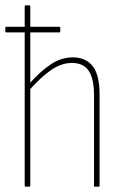

<svg xmlns="http://www.w3.org/2000/svg" viewBox="-21 -703 467 723"><path d="M2 -581Q-1 -581 -1 -585V-598Q-1 -602 2 -602H202Q206 -602 206 -598V-585Q206 -581 202 -581H72ZM336 0Q333 0 333 -4V-344Q333 -407 313 -436.5Q293 -466 250 -466Q208 -466 167.5 -436.5Q127 -407 89 -363V-387Q128 -432 168.5 -459.5Q209 -487 253 -487Q302 -487 328 -454Q354 -421 354 -346V-4Q354 0 350 0ZM75 0Q72 0 72 -4V-679Q72 -683 76 -683H90Q93 -683 93 -679V-4Q93 0 90 0Z"/></svg>

Font: Sofia Sans Condensed Thin
Style: Regular
Weight: 250
Version: Version 4.100